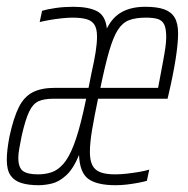

<svg xmlns="http://www.w3.org/2000/svg" viewBox="-33 -538 553 566"><path d="M81 8Q51 8 30 1.5Q9 -5 -2 -21Q-13 -37 -13 -67Q-13 -81 -11 -98Q-9 -115 -5 -136Q7 -191 22.5 -222Q38 -253 63.5 -266Q89 -279 128 -279Q145 -279 161.5 -279Q178 -279 195 -279Q212 -279 228 -279L237 -324Q245 -359 249 -385Q253 -411 253 -430Q253 -453 245.5 -465Q238 -477 222 -481.5Q206 -486 181 -486Q167 -486 148.5 -484Q130 -482 113 -479Q96 -476 84 -473L91 -506Q107 -511 131.5 -514.5Q156 -518 183 -518Q228 -518 253 -505Q278 -492 282 -454Q299 -488 327 -503Q355 -518 395 -518Q430 -518 451 -510.5Q472 -503 482 -486Q492 -469 492 -439Q492 -411 485 -365.5Q478 -320 464 -260L461 -247H256Q245 -194 238.5 -155.5Q232 -117 232 -90Q232 -65 239.5 -50.5Q247 -36 263.5 -30Q280 -24 306 -24Q322 -24 340 -26Q358 -28 376 -31Q394 -34 407 -38L400 -5Q390 -2 374 1Q358 4 341 6Q324 8 308 8Q253 8 227.5 -10.5Q202 -29 200 -81Q183 -40 162 -21Q141 -2 120 3Q99 8 81 8ZM79 -24Q100 -24 118.5 -30Q137 -36 153.5 -54.5Q170 -73 184.5 -110.5Q199 -148 213 -210L221 -247H125Q97 -247 80.5 -239.5Q64 -232 53 -209Q42 -186 31 -138Q27 -117 24 -101Q21 -85 21 -73Q21 -44 34.5 -34Q48 -24 79 -24ZM263 -279H433L437 -300Q443 -332 447.5 -356Q452 -380 454.5 -397.5Q457 -415 457 -428Q457 -454 451 -466Q445 -478 432 -482Q419 -486 397 -486Q367 -486 347.5 -478.5Q328 -471 314.5 -450Q301 -429 289 -388Q277 -347 263 -279Z"/></svg>

Font: Saira UltraCondensed Thin
Style: Italic
Weight: 250
Width: 1
Italic angle: -12°
Designer: Hector Gatti with collaboration of the Omnibus-Type team
Foundry: Omnibus-Type
Version: Version 1.101